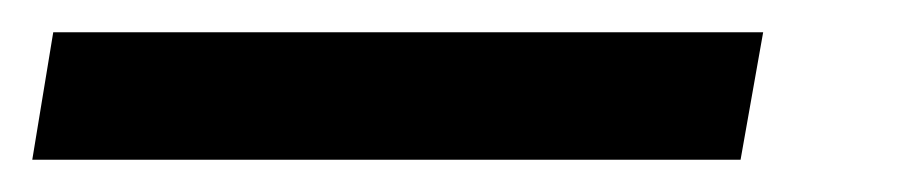

<svg xmlns="http://www.w3.org/2000/svg" viewBox="-79 35 558 119"><path d="M-59 134H380L394 55H-46Z"/></svg>

Font: Fixel Display 20240404 Medium
Style: Italic
Weight: 500
Italic angle: -10°
Designer: AlfaBravo + MacPaw
Foundry: Kyrylo Tkachov, Marchela Mozhyna, Serhii Makarenko, Maria Weinstein, Zakhar Kryvoshyya
Version: Version 1.211;Glyphs 3.2 (3225)